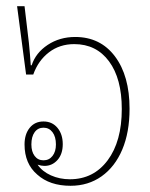

<svg xmlns="http://www.w3.org/2000/svg" viewBox="-20 -591 482 618"><path d="M207 7Q140 7 100 -29Q59 -64 59 -126Q59 -159 75.5 -179.5Q92 -200 120 -200Q148 -200 165 -179.5Q182 -159 182 -127Q182 -95 165 -76Q148 -57 123 -57Q113 -57 101 -61Q116 -39 144 -26.5Q172 -14 205 -14Q281 -14 326.5 -75Q372 -136 372 -240Q372 -338 331 -393.5Q290 -449 219 -449Q172 -449 137.5 -422.5Q103 -396 87 -351H64L35 -571H59L73 -453Q75 -434 76.5 -415Q78 -396 79 -381H82Q95 -421 133.5 -446.5Q172 -472 222 -472Q303 -472 350 -409.5Q397 -347 397 -241Q397 -165 373.5 -109.5Q350 -54 307 -23.5Q264 7 207 7ZM120 -75Q138 -75 149 -89Q160 -103 160 -126Q160 -151 149 -165.5Q138 -180 120 -180Q102 -180 91.5 -165.5Q81 -151 81 -126Q81 -103 91.5 -89Q102 -75 120 -75Z"/></svg>

Font: Noto Sans Thai Looped UI Narrow Thin
Style: Regular
Weight: 100
Width: 4
Designer: Cadson Demak Team
Foundry: Cadson Demak Co., Ltd.
Version: Version 1.000; ttfautohint (v1.8.4.7-5d5b)